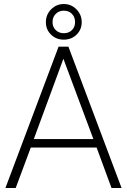

<svg xmlns="http://www.w3.org/2000/svg" viewBox="-20 -934 631 954"><path d="M297 -914Q334 -914 360 -887.5Q386 -861 386 -824Q386 -787 360.5 -762Q335 -737 297 -737Q259 -737 233.5 -762Q208 -787 208 -824Q208 -861 234 -887.5Q260 -914 297 -914ZM297 -769Q322 -769 337.5 -784.5Q353 -800 353 -824Q353 -849 337.5 -865Q322 -881 297 -881Q273 -881 257 -865Q241 -849 241 -824Q241 -800 257 -784.5Q273 -769 297 -769ZM271 -702H320L584 0H534L460 -201H133L58 0H7ZM295 -642 148 -243H444Z"/></svg>

Font: Freesentation 2 ExtraLight
Style: Regular
Weight: 260
Designer: glyphs from Roboto by Christian Robertson / Hangul glyphs from Noto Sans CJK(Source Han Sans) by Jang Soo-young and Kang
Foundry: PT&
Version: Version 2.001